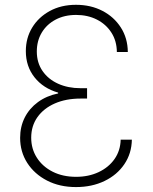

<svg xmlns="http://www.w3.org/2000/svg" viewBox="-20 -757 627 787"><path d="M291.5 9.8Q224.6 9.8 172.9 -16.8Q121.1 -43.5 91.8 -89.1Q62.5 -134.8 62.5 -191.9Q62.5 -237.8 81.5 -275.4Q100.6 -313 135.7 -338.6Q170.9 -364.3 218.3 -374V-377.4Q157.2 -395 121.6 -439.9Q85.9 -484.9 85.9 -547.4Q85.9 -601.1 111.8 -643.8Q137.7 -686.5 184.1 -711.9Q230.5 -737.3 291.5 -737.3Q352.1 -737.3 399.7 -712.6Q447.3 -688 475.3 -644.3Q503.4 -600.6 503.9 -543.9H459Q458.5 -589.4 436.5 -623.5Q414.6 -657.7 377 -676.8Q339.4 -695.8 292 -695.8Q244.1 -695.8 207.8 -676.5Q171.4 -657.2 151.1 -623.3Q130.9 -589.4 130.9 -545.9Q130.9 -500 154.3 -466.1Q177.7 -432.1 218.3 -413.8Q258.8 -395.5 310.1 -395.5H336.9V-353H310.1Q250.5 -353 204.8 -333Q159.2 -313 133.5 -276.9Q107.9 -240.7 107.9 -192.4Q107.9 -147 131.1 -110.6Q154.3 -74.2 195.8 -53.2Q237.3 -32.2 292 -32.2Q343.3 -32.2 384.3 -51.5Q425.3 -70.8 449.5 -105.2Q473.6 -139.6 474.6 -184.6H520.5Q519.5 -127.9 489.7 -84Q460 -40 408.4 -15.1Q356.9 9.8 291.5 9.8Z"/></svg>

Font: Inter 17pt ExtraLight
Style: Regular
Weight: 250
Version: Version 4.001;git-66647c0bb